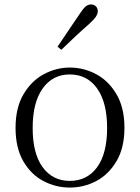

<svg xmlns="http://www.w3.org/2000/svg" viewBox="-20 -830 630 864"><path d="M294 14Q231 14 175 -15.5Q119 -45 84.5 -105Q50 -165 50 -255Q50 -345 85.5 -405.5Q121 -466 177 -496Q233 -526 294 -526Q357 -526 413 -496Q469 -466 504.5 -405.5Q540 -345 540 -255Q540 -165 504.5 -105Q469 -45 413.5 -15.5Q358 14 294 14ZM294 -16Q372 -16 417 -77.5Q462 -139 462 -254Q462 -369 417 -432Q372 -495 294 -495Q217 -495 172 -432Q127 -369 127 -254Q127 -139 172 -77.5Q217 -16 294 -16ZM239 -620Q264 -658 289.5 -695Q315 -732 339 -768Q354 -791 365 -800.5Q376 -810 390 -810Q402 -810 411 -802Q420 -794 420 -779Q420 -768 411.5 -755Q403 -742 381 -722Q351 -696 319.5 -666.5Q288 -637 256 -606Z"/></svg>

Font: Early Summer Mincho Light
Style: Regular
Weight: 300
Designer: GuiWonder
Version: Version 1.002